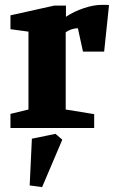

<svg xmlns="http://www.w3.org/2000/svg" viewBox="-20 -526 474 789"><path d="M23 0V-58L97 -76V-396L23 -406V-463L203 -503H251V-457Q284 -479 324.5 -492.5Q365 -506 398 -506Q403 -506 413.5 -506Q424 -506 428 -505L408 -314H321L300 -410Q288 -410 274 -405.5Q260 -401 250 -393V-76L367 -57V0ZM153 243 102 236 111 44 208 24 236 48Z"/></svg>

Font: Manuale ExtraBold
Style: Regular
Weight: 800
Version: Version 1.002